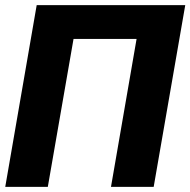

<svg xmlns="http://www.w3.org/2000/svg" viewBox="-20 -731 745 751"><path d="M704.6 -710.9 581.1 0H414.1L514.2 -578.6H267.6L167 0H0.5L123.5 -710.9Z"/></svg>

Font: Roboto Black
Style: Italic
Weight: 900
Italic angle: -12°
Designer: Christian Robertson
Foundry: Google
Version: Version 3.0; 2020